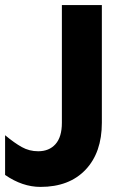

<svg xmlns="http://www.w3.org/2000/svg" viewBox="-20 -722 479 754"><path d="M139 12Q252 12 316 -55.5Q380 -123 380 -240V-702H223V-240Q223 -184 198 -156Q173 -128 130 -128Q95 -128 65.5 -144.5Q36 -161 0 -191V-35Q68 12 139 12Z"/></svg>

Font: Geom
Style: Bold
Weight: 700
Version: Version 1.102